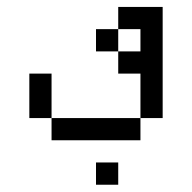

<svg xmlns="http://www.w3.org/2000/svg" viewBox="-20 -582 540 540"><path d="M312.5 -62.5V-125H250V-62.5ZM125 -250V-187.5H375V-250ZM125 -250Q125 -250 125 -375H62.5Q62.5 -375 62.5 -250ZM375 -250H437.5V-562.5H312.5V-500H250V-437.5H312.5V-375H375Q375 -375 375 -250ZM312.5 -437.5V-500H375V-437.5Z"/></svg>

Font: Unifont
Style: Regular
Weight: 500
Version: Version 15.1.04